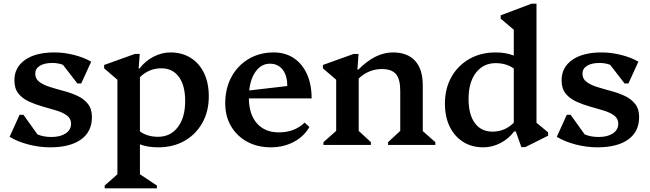

<svg xmlns="http://www.w3.org/2000/svg" viewBox="-20 -785 3523 1040"><path d="M251 13Q193 13 133.5 -2.5Q74 -18 32 -44L86 -163H107L183 -57Q216 -43 259 -43Q307 -43 336 -62.5Q365 -82 365 -115Q365 -143 342.5 -159.5Q320 -176 285 -186.5Q250 -197 211 -208Q172 -219 137 -235Q102 -251 80 -278Q58 -305 58 -350Q58 -420 115.5 -460.5Q173 -501 275 -501Q327 -501 380.5 -487.5Q434 -474 474 -451L420 -333H399L321 -434Q294 -444 264 -444Q220 -444 195.5 -428.5Q171 -413 171 -386Q171 -358 193 -341.5Q215 -325 250 -314Q285 -303 324.5 -292.5Q364 -282 399 -266Q434 -250 456 -222.5Q478 -195 478 -151Q478 -72 419 -29.5Q360 13 251 13Z M547 235V220L616 159V-353L544 -415V-433L711 -493H737L731 -414H736Q766 -454 811 -477.5Q856 -501 903 -501Q966 -501 1013 -471.5Q1060 -442 1085.5 -388.5Q1111 -335 1111 -263Q1111 -182 1076 -119.5Q1041 -57 979.5 -22Q918 13 837 13Q780 13 738 -3V159L830 220V235ZM854 -415Q787 -415 738 -367V-73Q779 -44 836 -44Q903 -44 943 -96Q983 -148 983 -238Q983 -322 949 -368.5Q915 -415 854 -415Z M1447 13Q1374 13 1318.5 -17.5Q1263 -48 1231.5 -101.5Q1200 -155 1200 -225Q1200 -306 1233.5 -368Q1267 -430 1326.5 -465.5Q1386 -501 1463 -501Q1525 -501 1571 -470.5Q1617 -440 1642.5 -384Q1668 -328 1668 -252H1328Q1329 -165 1372 -116.5Q1415 -68 1490 -68Q1576 -68 1630 -121L1656 -97Q1626 -45 1570.5 -16Q1515 13 1447 13ZM1442 -440Q1397 -440 1367 -400.5Q1337 -361 1330 -295L1536 -319Q1536 -377 1510.5 -408.5Q1485 -440 1442 -440Z M1732 0V-15L1801 -76V-353L1729 -415V-433L1896 -493H1922L1916 -408H1921Q2013 -501 2108 -501Q2187 -501 2228.5 -455.5Q2270 -410 2270 -323V-75L2338 -15V0H2082V-15L2148 -76V-293Q2148 -356 2125 -383.5Q2102 -411 2048 -411Q1978 -411 1923 -360V-76L1989 -15V0Z M2598 13Q2535 13 2488.5 -16.5Q2442 -46 2416 -99Q2390 -152 2390 -224Q2390 -305 2425 -367.5Q2460 -430 2522 -465.5Q2584 -501 2664 -501Q2721 -501 2763 -484V-624L2692 -684V-702L2859 -765H2886V-120L2949 -68V-50L2825 12H2804L2774 -73H2765Q2735 -33 2690.5 -10Q2646 13 2598 13ZM2518 -249Q2518 -165 2552 -118.5Q2586 -72 2648 -72Q2714 -72 2763 -120V-414Q2722 -443 2665 -443Q2598 -443 2558 -391Q2518 -339 2518 -249Z M3215 13Q3157 13 3097.5 -2.5Q3038 -18 2996 -44L3050 -163H3071L3147 -57Q3180 -43 3223 -43Q3271 -43 3300 -62.5Q3329 -82 3329 -115Q3329 -143 3306.5 -159.5Q3284 -176 3249 -186.5Q3214 -197 3175 -208Q3136 -219 3101 -235Q3066 -251 3044 -278Q3022 -305 3022 -350Q3022 -420 3079.5 -460.5Q3137 -501 3239 -501Q3291 -501 3344.5 -487.5Q3398 -474 3438 -451L3384 -333H3363L3285 -434Q3258 -444 3228 -444Q3184 -444 3159.5 -428.5Q3135 -413 3135 -386Q3135 -358 3157 -341.5Q3179 -325 3214 -314Q3249 -303 3288.5 -292.5Q3328 -282 3363 -266Q3398 -250 3420 -222.5Q3442 -195 3442 -151Q3442 -72 3383 -29.5Q3324 13 3215 13Z"/></svg>

Font: Platypi Medium
Style: Regular
Weight: 500
Designer: David Sargent
Foundry: Bolt Cutter Type
Version: Version 1.200; ttfautohint (v1.8.4.7-5d5b)